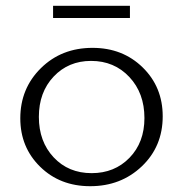

<svg xmlns="http://www.w3.org/2000/svg" viewBox="-20 -636 632 662"><path d="M163 -574V-616H428V-574ZM291 6Q187 6 118.5 -61Q50 -128 50 -228Q50 -331 121 -401Q192 -471 299 -471Q403 -471 472 -403.5Q541 -336 541 -235Q541 -131 469 -62.5Q397 6 291 6ZM296 -39Q375 -39 426.5 -92Q478 -145 478 -229Q478 -315 426 -370.5Q374 -426 294 -426Q216 -426 165 -372Q114 -318 114 -233Q114 -148 165 -93.5Q216 -39 296 -39Z"/></svg>

Font: EauTestSC Semilight
Style: Regular
Weight: 300
Designer: Christian Thalmann (Catharsis Fonts)
Version: Version 0.001;PS 000.001;hotconv 1.0.88;makeotf.lib2.5.64775